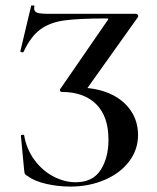

<svg xmlns="http://www.w3.org/2000/svg" viewBox="-20 -676 580 708"><path d="M83 -26Q74 -31 72 -34.5Q70 -38 69 -49L57 -176Q57 -178 62.5 -179Q68 -180 69 -177Q78 -125 107.5 -85.5Q137 -46 177.5 -25Q218 -4 259 -4Q322 -4 351 -49Q380 -94 380 -161Q380 -247 334.5 -292Q289 -337 207 -337Q203 -337 201.5 -341.5Q200 -346 203 -349L376 -600Q380 -605 379.5 -606.5Q379 -608 372 -608Q269 -608 216 -600.5Q163 -593 128 -567Q93 -541 67 -485Q67 -483 63 -483Q60 -483 57 -484.5Q54 -486 55 -487L95 -655Q95 -656 99 -656Q109 -656 107 -653Q106 -650 106 -645Q106 -633 117.5 -629Q129 -625 164 -625H481Q486 -625 488.5 -620.5Q491 -616 488 -612L295 -341L267 -353Q333 -353 383 -331.5Q433 -310 461 -270Q489 -230 489 -178Q489 -124 456 -80.5Q423 -37 365.5 -12.5Q308 12 239 12Q194 12 150.5 2Q107 -8 83 -26Z"/></svg>

Font: Cormorant Garamond SemiBold
Style: Regular
Weight: 600
Designer: Christian Thalmann (Catharsis Fonts)
Foundry: Catharsis Fonts
Version: Version 4.000